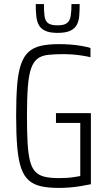

<svg xmlns="http://www.w3.org/2000/svg" viewBox="-20 -912 527 940"><path d="M268 8Q217 8 181 0Q145 -8 121 -29Q97 -50 83.5 -89Q70 -128 64.5 -191Q59 -254 59 -344Q59 -434 64 -495.5Q69 -557 82.5 -596.5Q96 -636 119.5 -657.5Q143 -679 179.5 -687.5Q216 -696 269 -696Q295 -696 323 -694Q351 -692 377.5 -687.5Q404 -683 423 -677V-632Q401 -637 377.5 -640.5Q354 -644 332.5 -645.5Q311 -647 294 -647Q248 -647 216 -643.5Q184 -640 164 -625Q144 -610 132.5 -577.5Q121 -545 116.5 -488.5Q112 -432 112 -344Q112 -267 115 -213.5Q118 -160 126.5 -125.5Q135 -91 152 -72.5Q169 -54 197 -47Q225 -40 267 -40Q286 -40 305 -41Q324 -42 342 -45Q360 -48 373 -50V-310H254V-358H425V-10Q401 -5 373.5 -0.5Q346 4 318.5 6Q291 8 268 8ZM262 -751Q223 -751 201 -761.5Q179 -772 169.5 -790.5Q160 -809 157.5 -835Q155 -861 155 -892H195Q195 -857 198 -833.5Q201 -810 215 -799Q229 -788 262 -788Q294 -788 308 -799Q322 -810 326 -833Q330 -856 330 -892H370Q370 -861 368 -835Q366 -809 356 -790.5Q346 -772 324 -761.5Q302 -751 262 -751Z"/></svg>

Font: Saira Condensed Light
Style: Regular
Weight: 300
Width: 3
Designer: Hector Gatti with collaboration of the Omnibus-Type team
Foundry: Omnibus-Type
Version: Version 1.101